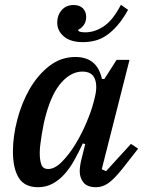

<svg xmlns="http://www.w3.org/2000/svg" viewBox="-20 -770 604 802"><path d="M139 12Q83 12 58.5 -27Q34 -66 34 -138Q34 -200 52 -269.5Q70 -339 103.5 -397.5Q137 -456 185.5 -494Q234 -532 295 -532Q339 -532 367 -510Q395 -488 406 -440H416L467 -520H521L405 -63L423 -55L527 -169L557 -149L492 -66Q457 -22 432.5 -5Q408 12 382 12Q344 12 328.5 -8Q313 -28 313 -54Q313 -67 315.5 -82Q318 -97 321 -108L336 -168L326 -171Q308 -132 289 -98.5Q270 -65 247.5 -40.5Q225 -16 198 -2Q171 12 139 12ZM181 -64Q209 -64 239 -94.5Q269 -125 295.5 -168.5Q322 -212 342 -260Q362 -308 371 -343L376 -363Q388 -411 376 -441Q364 -471 324 -471Q278 -471 237.5 -426.5Q197 -382 172 -291Q167 -274 162.5 -252.5Q158 -231 154.5 -209Q151 -187 148.5 -167Q146 -147 146 -132Q146 -100 153 -82Q160 -64 181 -64ZM326 -594Q275 -594 247 -617.5Q219 -641 219 -676Q219 -706 237.5 -727.5Q256 -749 288 -749Q313 -749 326.5 -735Q340 -721 340 -699Q340 -679 329.5 -665Q319 -651 307 -646V-641Q314 -635 337 -635Q376 -635 414 -660.5Q452 -686 485 -750L515 -729Q494 -691 471.5 -665Q449 -639 426 -623Q403 -607 378 -600.5Q353 -594 326 -594Z"/></svg>

Font: IBM Plex Serif Medm
Style: Italic
Weight: 500
Italic angle: -14°
Designer: Mike Abbink, Paul van der Laan, Pieter van Rosmalen
Foundry: Bold Monday
Version: Version 3.001